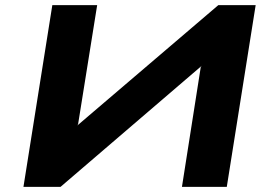

<svg xmlns="http://www.w3.org/2000/svg" viewBox="-20 -725 1051 745"><path d="M71 0 183 -705H357L283 -243L280 -238L827 -705H972L860 0H686L759 -465L763 -470L215 0Z"/></svg>

Font: Nunito Sans 7pt Expanded ExtraBold
Style: Italic
Weight: 800
Width: 7
Italic angle: -9°
Designer: Vernon Adams
Foundry: Vernon Adams
Version: Version 3.101;gftools[0.9.27]